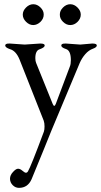

<svg xmlns="http://www.w3.org/2000/svg" viewBox="-20 -613 483 918"><path d="M189 -543Q189 -523.9 173.3 -508.3Q157.2 -493.2 138.7 -493.2Q120.1 -493.2 104.5 -508.8Q88.9 -524.4 88.9 -543Q88.9 -561.5 104.5 -577.1Q120.1 -592.8 139.2 -592.8Q158.2 -592.8 173.8 -577.1Q189.5 -561.5 189 -543ZM366.2 -543Q366.2 -523.9 350.6 -508.3Q335 -493.2 315.9 -493.2Q296.9 -493.2 281.2 -508.8Q265.6 -524.4 266.1 -543Q265.6 -561.5 281.2 -577.1Q296.9 -592.8 315.9 -592.8Q335 -592.8 350.6 -577.1Q366.2 -561.5 366.2 -543ZM422.9 -404.8Q442.9 -404.8 442.9 -395.5Q442.9 -386.7 423.8 -379.9Q404.3 -373 387.7 -354Q371.1 -335 360.8 -311L225.1 13.2Q224.1 15.1 188 105Q151.9 194.8 130.9 244.1Q112.8 285.2 70.8 285.2Q53.7 285.2 41 272.5Q28.3 259.8 27.8 242.2Q27.8 224.6 42 209.5Q56.2 193.8 65.9 193.8Q75.7 193.4 86.9 203.1Q98.1 212.9 104 212.9Q109.9 212.9 113.8 206.1Q127 185.1 189.9 16.1Q192.9 7.3 192.9 -8.8Q192.9 -24.9 189 -36.1L73.2 -329.1Q56.2 -370.1 27.8 -377.9Q4.9 -385.7 4.9 -395.5Q4.9 -405.3 24.9 -404.8H27.8L98.1 -399.9L170.9 -404.8H173.8Q193.8 -404.8 193.8 -395.5Q193.8 -386.2 170.9 -377.9Q148.9 -372.1 148.9 -335Q148.9 -320.8 152.8 -312L231.9 -116.2Q239.7 -97.2 247.1 -117.2L314 -294.9Q318.8 -306.2 318.8 -325.2Q318.8 -371.1 295.9 -378.4Q272.9 -385.7 272.9 -395.5Q272.9 -405.3 293 -404.8H295.9L363.8 -399.9L419.9 -404.8Z"/></svg>

Font: EBGaramond
Style: Regular
Weight: 400
Version: Version 000.012g